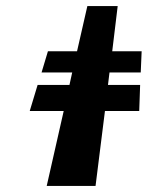

<svg xmlns="http://www.w3.org/2000/svg" viewBox="-20 -613 552 633"><path d="M218 -374 209 -333H104L78 -247H190L134 0H295L326 -247H439L442 -333H336L341 -374H444L447 -444H350L368 -593H268L234 -444H138L117 -374Z"/></svg>

Font: Hussar Milosc
Style: Bold
Weight: 700
Foundry: Cannot Into Space Fonts
Version: Version 1.02